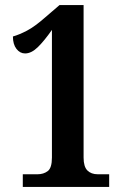

<svg xmlns="http://www.w3.org/2000/svg" viewBox="-20 -738 496 758"><path d="M70 0V-50H128Q152 -50 168.5 -62.5Q185 -75 185 -116V-620Q155 -577 129.5 -552Q104 -527 79 -527Q59 -527 45 -545Q31 -563 31 -594Q56 -601 86.5 -617Q117 -633 158 -669L215 -718H310V-116Q310 -80 325 -65Q340 -50 366 -50H411V0Z"/></svg>

Font: Noto Serif Ethiopic ExtraCondensed
Style: Bold
Weight: 700
Width: 2
Designer: Monotype Design Team
Foundry: Monotype Imaging Inc.
Version: Version 2.102; ttfautohint (v1.8.4.7-5d5b)